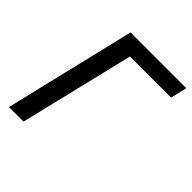

<svg xmlns="http://www.w3.org/2000/svg" viewBox="-188 -826 959 959"><g transform="rotate(45 291.5 -346.5)"><path d="M23 0 189 -693H583L562 -606H272L126 0Z"/></g></svg>

Font: Ubuntu Sans Medium
Style: Italic
Weight: 500
Italic angle: -13.5°
Designer: Dalton Maag Ltd
Foundry: Dalton Maag Ltd
Version: Version 1.006